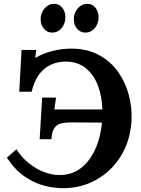

<svg xmlns="http://www.w3.org/2000/svg" viewBox="-20 -971 742 1007"><path d="M309 16Q268 16 216.5 4Q165 -8 113 -42.5Q61 -77 16 -144L66 -188Q93 -146 130 -116Q167 -86 209 -69.5Q251 -53 293 -53Q356 -53 402.5 -88Q449 -123 478 -185Q507 -247 515 -328L353 -329Q326 -329 303.5 -324.5Q281 -320 266.5 -301.5Q252 -283 250 -241H188L201 -459H274L265 -397H517Q515 -464 494 -521Q473 -578 430.5 -613Q388 -648 323 -648Q256 -647 210.5 -608Q165 -569 146 -490H81L93 -709H170L165 -667Q206 -691 255 -703.5Q304 -716 353 -716Q436 -716 497 -683.5Q558 -651 597.5 -596.5Q637 -542 655 -475Q673 -408 670 -340Q666 -265 638.5 -200.5Q611 -136 563 -87.5Q515 -39 450.5 -11.5Q386 16 309 16ZM428 -800Q402 -800 384.5 -820Q367 -840 367 -870Q367 -903 388 -927Q409 -951 437 -951Q464 -951 480.5 -930.5Q497 -910 497 -881Q497 -847 477 -823.5Q457 -800 428 -800ZM254 -800Q228 -800 210.5 -820Q193 -840 193 -870Q193 -903 214 -927Q235 -951 263 -951Q290 -951 306.5 -930.5Q323 -910 323 -881Q323 -847 303 -823.5Q283 -800 254 -800Z"/></svg>

Font: Lora Italic
Style: Italic
Weight: 400
Italic angle: -3°
Designer: Olga Karpushina, Alexei Vanyashin (Cyrillic)
Foundry: Cyreal
Version: Version 2.210; ttfautohint (v1.8.1.43-b0c9)